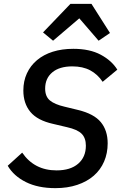

<svg xmlns="http://www.w3.org/2000/svg" viewBox="-20 -963 640 995"><path d="M267 12Q177 12 114 -19.5Q51 -51 20 -104L95 -172Q158 -80 273 -80Q345 -80 385 -114.5Q425 -149 425 -208Q425 -248 403 -270Q381 -292 327 -304L255 -321Q174 -339 137.5 -383Q101 -427 101 -494Q101 -543 119.5 -583Q138 -623 172 -651.5Q206 -680 253.5 -695Q301 -710 360 -710Q445 -710 502 -679.5Q559 -649 588 -602L512 -539Q486 -578 447.5 -598.5Q409 -619 355 -619Q288 -619 251 -588Q214 -557 214 -504Q214 -463 238.5 -442.5Q263 -422 315 -410L385 -393Q467 -373 502.5 -330Q538 -287 538 -220Q538 -169 519.5 -126Q501 -83 466 -52.5Q431 -22 380.5 -5Q330 12 267 12ZM454 -943 550 -792 491 -752 391 -868 255 -752 203 -795 345 -943Z"/></svg>

Font: IBM Plex Mono Medium
Style: Italic
Weight: 500
Italic angle: -9°
Monospace: yes
Designer: Mike Abbink, Paul van der Laan, Pieter van Rosmalen
Foundry: Bold Monday
Version: Version 2.3